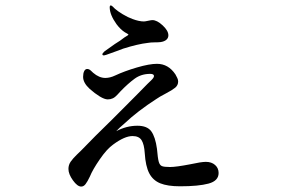

<svg xmlns="http://www.w3.org/2000/svg" viewBox="-20 -645 1040 707"><path d="M357 -445Q357 -449 365 -456L403 -483Q423 -495 438 -507Q453 -516 453 -517Q453 -519 448 -521.5Q443 -524 440 -526Q424 -536 409 -556Q384 -591 384 -618Q384 -625 388 -625Q391 -625 396 -620Q401 -615 403 -613Q413 -604 432 -592.5Q451 -581 468 -575Q492 -566 510 -566Q514 -566 525.5 -568.5Q537 -571 541 -571Q558 -571 579 -551.5Q600 -532 600 -515Q600 -505 592.5 -498.5Q585 -492 571 -490Q563 -489 549 -489Q535 -489 524 -487Q488 -483 434 -466L410 -457L371 -443L363 -441Q357 -441 357 -445ZM785 -8Q785 21 748 31Q711 41 643 41Q597 41 570 30Q543 19 529.5 -7Q516 -33 513 -81Q511 -113 501.5 -128.5Q492 -144 468 -144Q439 -144 397 -113Q374 -97 347.5 -58.5Q321 -20 311 5Q302 24 295 33Q288 42 279 42Q265 42 248.5 19Q232 -4 232 -23Q232 -38 240.5 -50Q249 -62 262.5 -75Q276 -88 280 -92Q326 -140 395 -207Q509 -321 523 -336Q526 -339 536.5 -349Q547 -359 547 -365Q547 -373 533 -373Q500 -373 475.5 -355Q451 -337 424 -309Q421 -306 412.5 -296.5Q404 -287 395.5 -283Q387 -279 377 -279Q365 -279 347 -290Q329 -301 310 -318Q286 -340 286 -362Q286 -375 290 -383Q294 -391 301 -391Q308 -391 314.5 -385Q321 -379 323 -377Q345 -358 368 -358Q385 -358 404 -367Q438 -383 484 -396.5Q530 -410 558 -410Q600 -410 626 -371Q630 -364 633 -357.5Q636 -351 636 -345Q636 -331 625 -322Q614 -313 591 -301Q566 -288 555 -280Q488 -237 438 -190Q420 -175 408 -162Q446 -182 486 -182Q522 -182 537 -161.5Q552 -141 558 -97Q561 -62 564.5 -49.5Q568 -37 576 -33.5Q584 -30 606 -30Q628 -30 680 -40Q721 -49 738 -49Q759 -49 772 -37.5Q785 -26 785 -8Z"/></svg>

Font: Shippori Mincho SemiBold
Style: Regular
Weight: 600
Designer: FONTDASU
Foundry: FONTDASU / Google Inc. / but / Adobe
Version: Version 3.110; ttfautohint (v1.8.3)